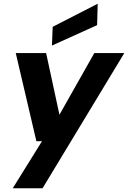

<svg xmlns="http://www.w3.org/2000/svg" viewBox="-20 -784 683 1024"><path d="M48 220 204 -31H174L64 -501H226L297 -172L483 -501H643L207 220ZM257 -541 261 -641 501 -764 498 -650Z"/></svg>

Font: DM Sans 17pt Black
Style: Italic
Weight: 900
Italic angle: -10°
Version: Version 4.004;gftools[0.9.30]